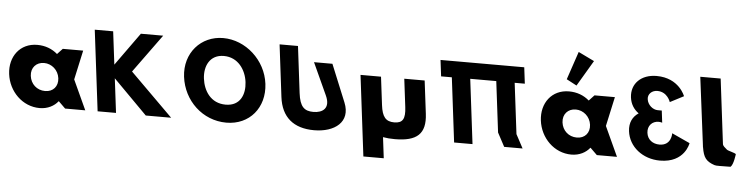

<svg xmlns="http://www.w3.org/2000/svg" viewBox="-56 -1174 6524 1661"><g transform="rotate(5 3206.0 -343.5)"><path d="M18.6 -256C37 -106 156.8 15 306.8 15C376.8 15 433 -16 465.9 -58H467.9L527 0H702L583.3 -258L639 -513H462L416 -464C369 -505 309.2 -528 240.2 -528C90.2 -528 0.1 -406 18.6 -256ZM206.6 -256C197.8 -327 244.7 -377 311.7 -377C377.7 -377 436.8 -327 445.6 -256C454.2 -186 410.3 -136 341.3 -136C269.3 -136 215.2 -186 206.6 -256Z M1447.6 -0.9 1075.9 -369.8 1317.3 -702.1H1123.5L918.1 -415.7L882.9 -702.1H723.1L809.2 -0.9H969L932.5 -298.4L1227.4 -0.9Z M1528.1 -363.9C1553.3 -159.1 1719 -0.1 1926.4 -0.1C2127.9 -0.1 2259.6 -159.1 2234.5 -363.9C2209.3 -568.8 2031.8 -726.9 1837.2 -726.9C1644.2 -726.9 1503 -568.8 1528.1 -363.9ZM1700.7 -363.9C1687.9 -468.5 1732.8 -573 1856.1 -573C1980.2 -573 2049.1 -468.5 2061.9 -363.9C2074.8 -259.4 2034.9 -154.8 1907.4 -154.8C1776.5 -154.8 1713.5 -259.4 1700.7 -363.9Z M2796.9 -587.5H2637.1L2764.3 -309.5C2814.3 -200.5 2747.2 -158.2 2669 -158.2C2590.8 -158.2 2550.9 -192.2 2536.5 -309.5L2486.8 -715H2327L2382.5 -262.8C2403.8 -89.4 2509.8 -1 2688.3 -1C2866.8 -1 2997.1 -98.6 2929.9 -262.8Z M3225.5 -513H3047.5L3133.6 188H3310.6L3288.3 6.6C3318.9 12.3 3353.2 15 3391.3 15C3583.3 15 3660.9 -54 3639.8 -226L3604.5 -513H3427.5L3457.5 -269C3469.9 -168 3447.7 -129 3373.7 -129C3299.7 -129 3267.9 -168 3255.5 -269Z M3996 -561.9H4222.1L4276.3 -120L4339.9 -0.9H4499.7L4436.1 -120L4382 -561H4470.1L4452.8 -702H4364.7L4364.6 -702.1H4204.8H3978.7H3818.9L3819 -702H3725.8L3743.1 -561H3836.3L3905 -0.9H4064.8Z M4828.2 -631 4916.8 -584 5049.2 -807.9 4910.6 -875.1ZM4824.1 -256C4815.3 -327 4862.2 -377 4929.2 -377C4995.2 -377 5054.3 -327 5063.1 -256C5071.7 -186 5027.8 -136 4958.8 -136C4886.8 -136 4832.7 -186 4824.1 -256ZM4636.1 -256C4654.5 -106 4774.3 15 4924.3 15C4994.3 15 5050.5 -16 5083.4 -58H5085.4L5144.5 0H5319.5L5200.8 -258L5256.5 -513H5079.5L5033.5 -464C4986.5 -505 4926.7 -528 4857.7 -528C4707.7 -528 4617.6 -406 4636.1 -256Z M5733.2 -511.8C5733.2 -511.8 5706.4 -598.5 5618 -598.5C5572.9 -598.5 5535.2 -566.2 5540.8 -521.2C5547 -470.2 5593.3 -432.8 5635.8 -432.8H5670.6L5683.4 -328.2C5683.4 -328.2 5669.2 -333.3 5652.2 -333.3C5596.1 -333.3 5556.3 -290.8 5563.7 -230.5C5571 -171 5617.6 -137.8 5676.2 -137.8C5781.6 -137.8 5777.8 -244.9 5777.8 -244.9L5934.6 -172.7C5934.6 -172.7 5908.2 -0.1 5692.3 -0.1C5541.8 -0.1 5420.4 -96.2 5403.9 -230.5C5394.8 -304.4 5423.1 -358 5473.4 -391.1C5431.5 -420.9 5402.3 -465.1 5395.2 -522.9C5380.6 -641.9 5467.1 -726.9 5600.5 -726.9C5796.9 -726.9 5851.4 -573 5851.4 -573Z M5977 -753H6154L6223 -191C6225.4 -173 6242.8 -161.8 6261.6 -145C6271.9 -135.7 6332.1 -124 6341.6 -113C6341.6 -113 6331.7 -21.3 6305.6 0C6221.5 0 6183.1 4.3 6163.1 -3C6092.4 -28.9 6068.4 -57.6 6053.8 -148L6053.3 -148L6051.1 -166.5C6049.7 -176.7 6048.4 -187.5 6047.1 -199L6046.9 -200Z"/></g></svg>

Font: Hussar
Style: BdOpOblOne
Weight: 700
Foundry: Cannot Into Space Fonts
Version: Version 2.00